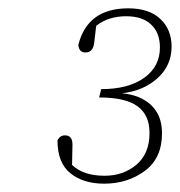

<svg xmlns="http://www.w3.org/2000/svg" viewBox="-20 -862 432 461"><path d="M230 -421Q180 -421 149 -446Q118 -471 118 -525Q124 -537 136 -537Q154 -537 154 -515L153 -466Q168 -452 187.5 -446Q207 -440 231 -440Q276 -440 307.5 -466.5Q339 -493 339 -543Q339 -586 310 -607Q281 -628 218 -628L223 -648Q288 -648 326 -675Q364 -702 364 -748Q364 -783 343 -803Q322 -823 283 -823Q240 -823 211 -800L206 -758Q203 -736 185 -736Q170 -736 168 -754Q190 -842 288 -842Q338 -842 365 -816.5Q392 -791 392 -750Q392 -705 358.5 -674.5Q325 -644 273 -638Q317 -634 343 -609.5Q369 -585 369 -542Q369 -482 327.5 -451.5Q286 -421 230 -421Z"/></svg>

Font: Source Serif 4 SmText ExtraLight
Style: Italic
Weight: 200
Italic angle: -12°
Designer: Frank Grießhammer
Foundry: Adobe
Version: Version 4.005;hotconv 1.1.0;makeotfexe 2.6.0